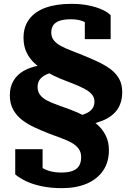

<svg xmlns="http://www.w3.org/2000/svg" viewBox="-20 -740 690 996"><path d="M291 -408 307 -374Q266 -370 236.5 -360Q207 -350 191 -333Q175 -316 175 -289Q175 -264 188.5 -247Q202 -230 225.5 -218Q249 -206 280 -195Q311 -184 346 -171Q384 -157 420 -138Q456 -119 484 -94.5Q512 -70 528.5 -37Q545 -4 545 39Q545 101 515 145Q485 189 430.5 212.5Q376 236 301 236Q243 236 196 226Q149 216 115.5 200Q82 184 59 165V34H201V160Q189 152 178.5 140.5Q168 129 161 117.5Q154 106 151.5 98Q149 90 152 89Q170 111 191 125.5Q212 140 238 147.5Q264 155 299 155Q334 155 356.5 146.5Q379 138 390 120.5Q401 103 401 75Q401 49 387.5 31Q374 13 350.5 0Q327 -13 296.5 -24Q266 -35 232 -48Q194 -63 157.5 -80Q121 -97 93 -119Q65 -141 48 -172Q31 -203 31 -246Q31 -288 49 -319.5Q67 -351 100.5 -371Q134 -391 182.5 -400Q231 -409 291 -408ZM377 -83 365 -132Q399 -140 422 -149.5Q445 -159 457.5 -174.5Q470 -190 470 -213Q470 -235 456 -251Q442 -267 417 -280Q392 -293 360.5 -305.5Q329 -318 295 -331Q259 -346 225 -365Q191 -384 163 -408.5Q135 -433 118.5 -466.5Q102 -500 102 -544Q102 -601 131.5 -640.5Q161 -680 216.5 -700Q272 -720 349 -720Q401 -720 441.5 -711.5Q482 -703 511 -689.5Q540 -676 554 -661V-537H420V-647Q430 -647 440 -639.5Q450 -632 458 -622Q466 -612 469 -602Q472 -592 468 -587Q455 -602 439 -614Q423 -626 400.5 -633Q378 -640 348 -640Q311 -640 288.5 -632Q266 -624 256 -608.5Q246 -593 246 -571Q246 -547 259.5 -530.5Q273 -514 296 -501.5Q319 -489 348.5 -478Q378 -467 409 -454Q448 -438 485 -421Q522 -404 551 -383Q580 -362 597 -333Q614 -304 614 -263Q614 -208 588 -171Q562 -134 509 -113Q456 -92 377 -83Z"/></svg>

Font: Roboto Serif 20pt
Style: Bold
Weight: 700
Version: Version 1.008